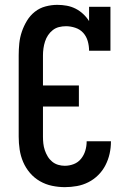

<svg xmlns="http://www.w3.org/2000/svg" viewBox="-20 -763 540 791"><path d="M247 8Q221 8 194.5 2.5Q168 -3 144.5 -16.5Q121 -30 103.5 -50.5Q86 -71 75.5 -95.5Q65 -120 61 -146.5Q57 -173 57 -200V-535Q57 -560 59.5 -584.5Q62 -609 70 -632.5Q78 -656 91 -677.5Q104 -699 123.5 -714.5Q143 -730 167.5 -736.5Q192 -743 216 -743Q236 -743 255 -739.5Q274 -736 291 -727.5Q308 -719 322.5 -705.5Q337 -692 347 -676V-735H435V-554H347Q347 -574 341.5 -593.5Q336 -613 323 -627.5Q310 -642 290.5 -648.5Q271 -655 252 -655Q237 -655 223 -651.5Q209 -648 197.5 -639Q186 -630 178 -618Q170 -606 165.5 -592Q161 -578 159 -563.5Q157 -549 157 -535V-411H305V-324H157V-200Q157 -186 158.5 -172Q160 -158 164.5 -144.5Q169 -131 176.5 -118.5Q184 -106 195 -97Q206 -88 219.5 -84Q233 -80 247 -80Q266 -80 284 -87Q302 -94 314 -109Q326 -124 331.5 -142.5Q337 -161 337 -180Q337 -180 337 -180.5Q337 -181 337 -181H437Q437 -181 437 -180.5Q437 -180 437 -179Q437 -154 431.5 -129.5Q426 -105 414.5 -82.5Q403 -60 385 -42Q367 -24 344.5 -12.5Q322 -1 297 3.5Q272 8 247 8Z"/></svg>

Font: Iosevka Slab Semibold
Style: Regular
Weight: 600
Monospace: yes
Designer: Belleve Invis
Foundry: Belleve Invis
Version: Version 11.1.1; ttfautohint (v1.8.3)